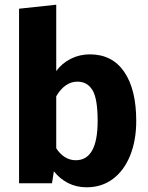

<svg xmlns="http://www.w3.org/2000/svg" viewBox="-20 -779 631 816"><path d="M559 -265Q559 -183 533.5 -119Q508 -55 460.5 -19Q413 17 348 17Q305 17 269.5 -1Q234 -19 209 -51L201 0H61V-742L219 -759V-477Q243 -510 280.5 -529Q318 -548 362 -548Q457 -548 508 -473.5Q559 -399 559 -265ZM395 -265Q395 -360 373 -396Q351 -432 309 -432Q256 -432 219 -370V-149Q234 -125 255.5 -111.5Q277 -98 302 -98Q395 -98 395 -265Z"/></svg>

Font: Fira Sans BGR
Style: Bold
Weight: 700
Designer: bBox Type GmbH & Carrois Corporate GbR & Edenspiekermann AG
Foundry: bBox Type GmbH & Carrois Corporate GbR & Edenspiekermann AG
Version: Version 4.301